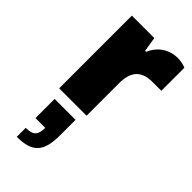

<svg xmlns="http://www.w3.org/2000/svg" viewBox="-271 -599 986 986"><g transform="rotate(45 222.0 -105.5)"><path d="M60 0H259V-235C259 -315 290 -362 376 -362H440V-529C431 -534 408 -541 381 -541C321 -541 268 -508 243 -448H236L223 -528H60ZM82 330C194 330 234 288 234 167V55H82V194H153C153 247 135 265 82 265Z"/></g></svg>

Font: Archivo Black
Style: Regular
Weight: 900
Designer: Hector Gatti
Foundry: Omnibus-Type
Version: Version 2.001